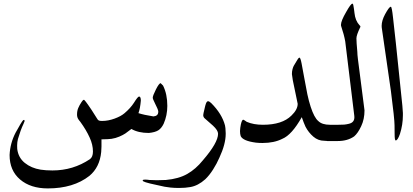

<svg xmlns="http://www.w3.org/2000/svg" viewBox="-20 -775 2270 1055"><path d="M740.7 -153.3Q770.5 -143.6 823.2 -135.3Q849.6 -137.7 849.6 -160.6V-164.1Q847.7 -175.8 832 -206.1Q819.3 -231.4 819.3 -237.8Q819.3 -249 836.7 -283.4Q854 -317.9 862.8 -317.9L876 -304.7Q899.4 -257.8 899.4 -193.4Q899.4 -141.1 879.4 -95.2Q867.2 -69.8 849.6 -58.8Q832 -47.9 797.9 -44.4Q739.7 -44.4 702.1 -66.4Q681.6 -50.3 668.9 -41.7Q656.2 -33.2 635.7 -24.4Q615.2 -15.6 592.8 -12.2Q576.7 -9.8 537.6 -9.3V30.3L536.1 60.1Q527.8 144.5 471.2 191.4Q383.3 260.3 242.7 260.3Q147.9 260.3 90.3 211.2Q32.7 162.1 32.7 76.7Q35.6 11.7 65.9 -46.4Q98.1 -105.5 107.4 -114.7Q110.4 -116.2 111.8 -116.2Q115.2 -116.2 115.2 -109.4L108.9 -93.8Q93.3 -61.5 78.6 -11.2Q74.2 6.3 74.2 22.9V27.8L74.7 43.5Q80.6 91.3 116.2 120.1Q151.9 148.9 203.1 157.2Q231.4 161.6 268.1 161.6Q381.8 161.6 474.1 99.6Q490.7 87.4 490.7 57.6Q490.7 20 472.7 -19Q454.1 -60.5 421.4 -105.5Q420.9 -106 418.5 -109.1Q416 -112.3 415.3 -113Q414.6 -113.8 412.6 -116.7Q410.6 -119.6 409.9 -120.8Q409.2 -122.1 407.7 -124.8Q406.2 -127.4 405.8 -129.4Q405.3 -131.3 404.5 -134Q403.8 -136.7 403.6 -139.6Q403.3 -142.6 403.3 -145.5Q403.3 -165.5 409.7 -180.9Q416 -196.3 428.7 -215.3Q436 -226.6 440.9 -226.6Q442.4 -226.6 442.9 -226.1Q450.2 -218.8 463.9 -199.2Q477.1 -181.6 512.7 -124.5Q517.6 -115.2 523.2 -112.8Q528.8 -110.4 541 -110.4Q574.2 -110.4 609.6 -123.3Q645 -136.2 664.6 -153.3Q697.3 -181.2 715.8 -210Q737.3 -244.6 744.1 -244.6Q753.9 -244.6 753.9 -222.2Q750 -177.7 740.7 -153.3Z M1220.2 -39.1Q1220.2 16.6 1185.5 91.3Q1171.4 124 1150.9 156.2Q1130.4 188.5 1107.9 210Q1068.4 245.6 1025.4 252.9Q999 257.8 963.4 257.8Q937.5 257.8 917 255.6Q896.5 253.4 884.3 251Q872.1 248.5 839.8 241.2Q799.3 232.9 780.3 226.6Q764.2 221.7 764.2 216.8V215.8Q764.2 211.9 776.9 211.9Q787.6 211.9 801.3 213.9L842.3 215.3L891.6 213.9Q961.9 207.5 1008.8 180.9Q1055.7 154.3 1094.7 106Q1178.2 9.3 1178.2 -40Q1178.2 -58.6 1150.4 -84.5L1105.5 -124Q1096.7 -131.3 1096.7 -142.6Q1096.7 -148.4 1104 -177.7Q1104.5 -179.2 1105.7 -185.1Q1106.9 -190.9 1108.4 -196Q1109.9 -201.2 1111.8 -206.5Q1113.8 -211.9 1116.7 -215.3Q1119.6 -218.8 1123 -218.8Q1129.9 -218.8 1140.6 -208.5Q1199.7 -149.4 1216.3 -85.9Q1219.2 -76.7 1220.2 -43Z M1638.2 -131.3Q1583.5 -33.7 1531.2 -12.2Q1486.3 10.7 1422.4 10.7Q1402.3 10.7 1386.2 8.8Q1315.4 -0.5 1302.7 -26.9Q1298.8 -38.6 1298.8 -54.7L1300.3 -72.8Q1306.2 -114.7 1315.9 -117.2Q1316.4 -117.2 1317.6 -116.9Q1318.8 -116.7 1319.3 -116.2Q1320.8 -116.2 1335.9 -105.5Q1373 -89.4 1424.8 -89.4Q1530.8 -89.4 1581.5 -140.1Q1615.7 -172.9 1615.7 -204.6L1588.9 -334Q1586.4 -348.1 1584 -367.7Q1584 -382.8 1587.2 -394.5Q1590.3 -406.2 1594 -413.1Q1597.7 -419.9 1607.4 -435.5Q1619.1 -457.5 1625.5 -458.5Q1630.9 -458.5 1637.2 -426.3Q1642.6 -398.9 1651.9 -346.7Q1661.1 -294.4 1668.9 -257.1Q1676.8 -219.7 1687 -188.5Q1706.5 -128.4 1729 -109.9Q1749.5 -89.4 1793 -89.4V0H1782.7L1761.7 -1.5Q1728 -1.5 1701.7 -24.2Q1675.3 -46.9 1658.7 -78.6Q1649.4 -98.6 1638.2 -131.3Z M1926.8 -138.2 1877 -547.4Q1870.6 -584 1854 -633.3Q1853.5 -634.8 1853.5 -638.2Q1853.5 -660.6 1882.8 -710.4Q1907.7 -754.9 1916.5 -754.9Q1917.5 -754.9 1918.2 -754.2Q1918.9 -753.4 1919.7 -752Q1920.4 -750.5 1920.9 -748.8Q1921.4 -747.1 1921.9 -743.9Q1922.4 -740.7 1922.9 -738Q1923.3 -735.4 1924.1 -731Q1924.8 -726.6 1925.3 -723.1Q1925.8 -719.7 1926.5 -714.1Q1927.2 -708.5 1927.7 -704.1Q1932.1 -661.1 1955.6 -636.2Q1962.4 -630.9 1959.5 -625.5Q1938.5 -582.5 1938.5 -564.5Q1938.5 -543 1943.4 -490.7Q1943.4 -476.6 1946.8 -449.2Q1950.7 -419.9 1964.1 -314.9Q1977.5 -210 1982.9 -168.5Q1982.9 -120.1 1964.8 -82Q1946.8 -43 1925.8 -25.4Q1889.6 0 1835.4 0H1777.3V-89.4H1838.9Q1858.9 -89.4 1871.1 -90.3Q1883.3 -91.3 1897.9 -95Q1912.6 -98.6 1919.9 -107.4Q1927.2 -116.2 1927.2 -130.4Q1927.2 -135.7 1926.8 -138.2Z M2193.8 -154.3V-141.6Q2193.8 -89.8 2177.7 -39.1Q2165 -3.4 2154.8 -3.4H2154.3Q2148.4 -3.4 2148.4 -39.1L2147.9 -84V-86.4Q2147.9 -121.1 2127.9 -275.4L2077.6 -623.5Q2077.1 -626.5 2077.1 -632.8Q2077.1 -661.6 2095.7 -696.3Q2118.2 -737.8 2127 -737.8H2127.9Q2133.3 -736.8 2139.6 -678.2Q2140.6 -671.4 2155.3 -537.1L2190.9 -194.3Z"/></svg>

Font: Noon
Style: Regular
Weight: 400
Designer: Mohammad Saleh Souzanchi
Foundry: Farsi Font Store
Version: Version 0.09